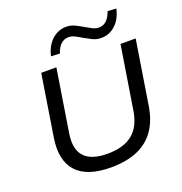

<svg xmlns="http://www.w3.org/2000/svg" viewBox="-161 -1067 1151 1215"><g transform="rotate(-20 414.5 -459.5)"><path d="M382 9Q302 9 244 -10Q186 -29 151 -67Q116 -105 104 -160.5Q92 -216 103 -288L169 -705H271L204 -283Q188 -180 235 -130Q282 -80 389 -80Q498 -80 558.5 -129Q619 -178 635 -279L703 -705H805L737 -277Q722 -181 677.5 -117.5Q633 -54 559 -22.5Q485 9 382 9ZM322 -779 263 -782Q273 -827 295 -858.5Q317 -890 348 -907.5Q379 -925 416 -925Q447 -925 474.5 -911.5Q502 -898 527 -883Q549 -870 569.5 -859.5Q590 -849 611 -849Q641 -849 662.5 -869.5Q684 -890 697 -928L755 -925Q740 -858 699 -820Q658 -782 603 -782Q571 -782 544 -795.5Q517 -809 491 -824Q470 -837 449.5 -847.5Q429 -858 407 -858Q377 -858 355.5 -837.5Q334 -817 322 -779Z"/></g></svg>

Font: Nunito Sans 10pt SemiExpanded Medium
Style: Italic
Weight: 500
Width: 6
Italic angle: -9°
Designer: Vernon Adams
Foundry: Vernon Adams
Version: Version 3.101;gftools[0.9.27]